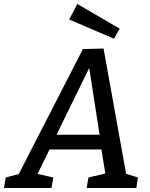

<svg xmlns="http://www.w3.org/2000/svg" viewBox="-56 -946 755 966"><path d="M-36 0 -27 -53 59 -76 30 -54 361 -699 465 -702 582 -52 560 -77 638 -53 630 0H380L389 -53L482 -75L476 -59L452 -209L461 -194H183L200 -208L127 -59L124 -73L212 -53L203 0ZM220 -251 214 -268H456L448 -249L387 -642L411 -641ZM518 -751 292 -848 333 -926 546 -802Z"/></svg>

Font: Bitter Thin Medium
Style: Italic
Weight: 500
Italic angle: -9°
Version: Version 3.021